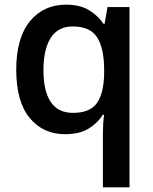

<svg xmlns="http://www.w3.org/2000/svg" viewBox="-20 -571 663 831"><path d="M425.3 239.7V10.3Q425.3 -9.3 426.5 -32.2Q427.7 -55.2 430.7 -74.2H424.8Q402.8 -38.6 363.5 -14.4Q324.2 9.8 261.7 9.8Q166.5 9.8 108.4 -60.5Q50.3 -130.9 50.3 -269.5Q50.3 -406.7 109.4 -478.8Q168.5 -550.8 265.6 -550.8Q327.1 -550.8 366.2 -526.4Q405.3 -502 428.7 -467.3H432.6L445.3 -540.5H540.5V239.7ZM295.9 -82.5Q369.1 -82.5 399.2 -124.5Q429.2 -166.5 430.7 -251.5V-269Q430.7 -360.4 400.9 -408.4Q371.1 -456.5 294.9 -456.5Q230.5 -456.5 199.2 -406.5Q168 -356.4 168 -267.6Q168 -177.2 199.5 -129.9Q231 -82.5 295.9 -82.5Z"/></svg>

Font: Open Sans SemiBold
Style: Regular
Weight: 600
Designer: Monotype Design Team
Foundry: Monotype Imaging Inc.
Version: Version 3.003; ttfautohint (v1.8.4)